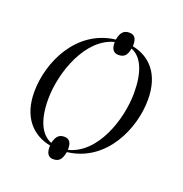

<svg xmlns="http://www.w3.org/2000/svg" viewBox="-119 -698 820 862"><g transform="rotate(20 290.5 -267.5)"><path d="M226 58C252 58 266 48 274 7C455 -14 536 -200 536 -338C536 -461 474 -524 390 -541C392 -580 378 -593 355 -593C330 -593 315 -581 308 -543C128 -522 44 -340 44 -197C44 -80 104 -12 193 5C191 42 204 58 226 58ZM275 -4C276 -40 264 -54 240 -54C219 -54 203 -45 194 -8C144 -27 114 -87 114 -187C114 -317 179 -499 307 -531C306 -497 319 -482 342 -482C366 -482 382 -492 388 -529C440 -509 467 -444 467 -346C467 -218 406 -36 275 -4Z"/></g></svg>

Font: Noto Serif Display Light
Style: Italic
Weight: 300
Italic angle: -12°
Designer: Monotype Design Team
Foundry: Monotype Imaging Inc.
Version: Version 2.009